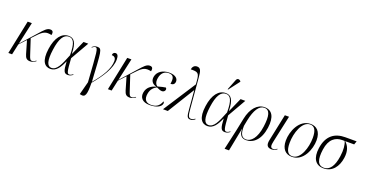

<svg xmlns="http://www.w3.org/2000/svg" viewBox="-43 -1711 5422 2856"><g transform="rotate(20 2668.0 -282.5)"><path d="M18 0H77L114 -170L213 -275L272 -73C289 -16 310 7 365 7C401 7 431 -11 454 -28L450 -36C430 -21 411 -8 393 -8C359 -8 351 -28 333 -83L255 -321L317 -386C397 -472 440 -490 530 -470C538 -511 533 -542 486 -542C436 -542 400 -501 327 -418L117 -183L195 -536H129Z M685 10C777 10 829 -74 873 -176H876C884 -26 900 6 961 6C994 6 1021 -11 1039 -25L1035 -33C1022 -23 999 -8 980 -8C945 -8 935 -33 922 -246L1088 -536H1013L914 -314H910C906 -487 862 -546 777 -546C666 -546 585 -446 559 -262C530 -61 595 10 685 10ZM695 -10C627 -10 599 -88 625 -274C649 -450 700 -536 783 -536C855 -536 892 -474 892 -281C824 -108 779 -10 695 -10Z M1242 215C1318 234 1335 176 1332 -6C1458 -156 1567 -317 1567 -460C1567 -518 1549 -544 1519 -544C1497 -544 1475 -529 1475 -496C1514 -496 1541 -477 1541 -425C1541 -308 1462 -173 1335 -23H1333C1304 -493 1311 -539 1232 -539C1199 -539 1175 -527 1151 -506L1155 -499C1177 -516 1192 -525 1205 -525C1248 -525 1247 -476 1280 5L1226 211Z M1594 0H1653L1690 -170L1789 -275L1848 -73C1865 -16 1886 7 1941 7C1977 7 2007 -11 2030 -28L2026 -36C2006 -21 1987 -8 1969 -8C1935 -8 1927 -28 1909 -83L1831 -321L1893 -386C1973 -472 2016 -490 2106 -470C2114 -511 2109 -542 2062 -542C2012 -542 1976 -501 1903 -418L1693 -183L1771 -536H1705Z M2257 10C2378 10 2437 -36 2444 -79C2447 -94 2443 -106 2433 -112C2401 -23 2345 0 2272 0C2194 0 2154 -48 2171 -140C2183 -213 2227 -253 2271 -275C2309 -258 2333 -247 2359 -247C2381 -247 2403 -262 2407 -284C2410 -299 2405 -310 2397 -318C2368 -315 2328 -305 2274 -290C2244 -305 2223 -345 2235 -410C2249 -493 2299 -534 2363 -534C2442 -534 2457 -488 2441 -393C2481 -393 2501 -409 2507 -441C2516 -492 2477 -544 2369 -544C2264 -544 2185 -489 2171 -408C2159 -343 2192 -298 2255 -282V-280C2178 -260 2120 -216 2106 -136C2091 -53 2140 10 2257 10Z M2466 0H2542L2803 -424H2806L2830 -138C2839 -20 2850 6 2901 6C2926 6 2951 -6 2972 -25L2968 -33C2952 -21 2930 -8 2906 -8C2867 -8 2854 -32 2845 -149L2805 -619C2797 -735 2780 -771 2725 -771C2680 -771 2657 -737 2651 -699C2760 -701 2786 -695 2795 -564L2799 -515Z M3276 -606 3405 -775 3406 -785C3383 -809 3349 -815 3334 -776L3268 -609ZM3171 10C3263 10 3315 -74 3359 -176H3362C3370 -26 3386 6 3447 6C3480 6 3507 -11 3525 -25L3521 -33C3508 -23 3485 -8 3466 -8C3431 -8 3421 -33 3408 -246L3574 -536H3499L3400 -314H3396C3392 -487 3348 -546 3263 -546C3152 -546 3071 -446 3045 -262C3016 -61 3081 10 3171 10ZM3181 -10C3113 -10 3085 -88 3111 -274C3135 -450 3186 -536 3269 -536C3341 -536 3378 -474 3378 -281C3310 -108 3265 -10 3181 -10Z M3528 239H3598L3670 -129H3672C3671 -20 3723 10 3782 10C3896 10 4000 -77 4028 -276C4053 -454 3995 -546 3878 -546C3766 -546 3675 -448 3640 -277L3600 -83ZM3779 0C3716 0 3678 -44 3682 -180L3700 -273C3735 -445 3796 -536 3876 -536C3965 -536 3986 -446 3962 -271C3936 -80 3857 0 3779 0Z M4187 9C4219 9 4251 -6 4271 -22L4267 -30C4247 -16 4228 -5 4206 -5C4161 -5 4159 -46 4174 -112L4266 -536H4200L4111 -110C4093 -25 4122 9 4187 9Z M4507 10C4689 10 4771 -204 4771 -346C4771 -488 4699 -546 4607 -546C4427 -546 4342 -333 4342 -188C4342 -54 4410 10 4507 10ZM4509 0C4446 0 4407 -46 4407 -174C4407 -328 4474 -536 4603 -536C4670 -536 4706 -483 4706 -360C4706 -211 4642 0 4509 0Z M5009 10C5145 10 5228 -97 5248 -243C5264 -353 5234 -428 5175 -481H5317L5336 -536H5157C4994 -536 4872 -457 4843 -250C4820 -88 4879 10 5009 10ZM5011 0C4913 0 4883 -86 4906 -250C4930 -424 5025 -481 5128 -481H5166C5190 -435 5199 -348 5184 -245C5161 -79 5099 0 5011 0Z"/></g></svg>

Font: Noto Serif Display SemiCondensed Light
Style: Italic
Weight: 300
Width: 4
Italic angle: -12°
Designer: Monotype Design Team
Foundry: Monotype Imaging Inc.
Version: Version 2.009